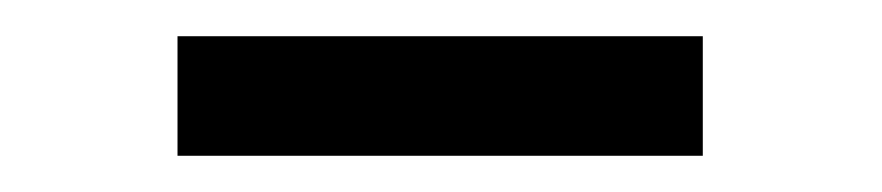

<svg xmlns="http://www.w3.org/2000/svg" viewBox="-20 -763 487 106"><path d="M78 -677V-743H368V-677Z"/></svg>

Font: Noto Serif KR ExtraLight
Style: Bold
Weight: 700
Version: Version 2.002-H1;hotconv 1.1.0;makeotfexe 2.6.0